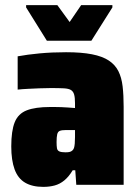

<svg xmlns="http://www.w3.org/2000/svg" viewBox="-20 -722 542 750"><path d="M149 8Q106 8 78 -8.5Q50 -25 37 -60.5Q24 -96 24 -150Q24 -211 37.5 -244.5Q51 -278 84.5 -291Q118 -304 175 -304Q183 -304 194.5 -304Q206 -304 219.5 -303.5Q233 -303 246.5 -302Q260 -301 273 -300V-319Q273 -341 269.5 -353Q266 -365 257 -370.5Q248 -376 229 -377Q210 -378 179 -378Q156 -378 133.5 -377Q111 -376 89.5 -375Q68 -374 49 -372V-502Q87 -509 135 -513.5Q183 -518 238 -518Q298 -518 339 -510Q380 -502 405 -485.5Q430 -469 442.5 -444Q455 -419 459 -384.5Q463 -350 463 -305V0H278L274 -57H264Q249 -32 231.5 -17.5Q214 -3 193.5 2.5Q173 8 149 8ZM236 -127Q246 -127 252 -128.5Q258 -130 262.5 -134Q267 -138 269 -144Q271 -150 272 -161Q273 -172 273 -187V-214H238Q222 -214 214 -211Q206 -208 203.5 -197.5Q201 -187 201 -167Q201 -152 202.5 -143Q204 -134 212 -130.5Q220 -127 236 -127ZM163 -563 82 -693V-702H204L252 -636L297 -702H419V-693L337 -563Z"/></svg>

Font: Saira SemiCondensed Black
Style: Regular
Weight: 900
Width: 4
Designer: Hector Gatti with collaboration of the Omnibus-Type team
Foundry: Omnibus-Type
Version: Version 1.101